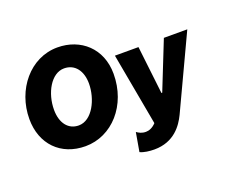

<svg xmlns="http://www.w3.org/2000/svg" viewBox="-143 -940 1612 1371"><g transform="rotate(-20 662.5 -255.0)"><path d="M358 16C560 16 722 -163 722 -402C722 -595 585 -716 408 -716C201 -716 46 -526 46 -303C46 -112 171 16 358 16ZM363 -140C285 -140 234 -203 234 -305C234 -431 303 -559 402 -559C484 -559 533 -493 533 -397C533 -279 466 -140 363 -140ZM812 206C963 206 1031 104 1064 36L1325 -520H1147L1002 -156H996L954 -520H775L875 29C849 57 821 67 798 67C766 67 746 55 729 43L704 187C732 201 776 206 812 206Z"/></g></svg>

Font: Fixel Text 20240404 ExtraBold
Style: Italic
Weight: 800
Width: 4
Italic angle: -10°
Designer: AlfaBravo + MacPaw
Foundry: Kyrylo Tkachov, Marchela Mozhyna, Serhii Makarenko, Maria Weinstein, Zakhar Kryvoshyya
Version: Version 1.211;Glyphs 3.2 (3225)